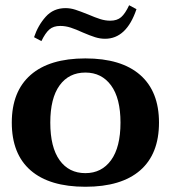

<svg xmlns="http://www.w3.org/2000/svg" viewBox="-20 -703 652 733"><path d="M110 -561Q125 -606 154.5 -639Q184 -672 230 -672Q249 -672 267.5 -666Q286 -660 316 -648Q344 -636 363 -630Q382 -624 401 -624Q427 -624 442.5 -637.5Q458 -651 473 -683L501 -668Q463 -555 381 -555Q362 -555 343 -561Q324 -567 296 -579Q270 -591 250 -597.5Q230 -604 210 -604Q184 -604 168.5 -590.5Q153 -577 138 -546ZM25 -235Q25 -354 97 -417Q169 -480 306 -480Q443 -480 515 -417Q587 -354 587 -235Q587 -115 515 -52.5Q443 10 306 10Q169 10 97 -52.5Q25 -115 25 -235ZM440 -235Q440 -328 404 -377Q368 -426 306 -426Q243 -426 207.5 -377Q172 -328 172 -235Q172 -141 207.5 -91.5Q243 -42 306 -42Q368 -42 404 -91.5Q440 -141 440 -235Z"/></svg>

Font: Taviraj DemiBold
Style: Regular
Weight: 600
Designer: Katatrad Team
Foundry: CadsonDemak
Version: Version 1.030